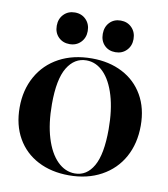

<svg xmlns="http://www.w3.org/2000/svg" viewBox="-82 -783 757 867"><g transform="rotate(10 296.5 -349.5)"><path d="M20 -249Q20 -329 55 -391.5Q90 -454 154 -488.5Q218 -523 304 -523Q383 -523 444 -491.5Q505 -460 539 -401Q573 -342 573 -262Q573 -180 538.5 -117.5Q504 -55 440 -20Q376 15 292 15Q211 15 149.5 -17Q88 -49 54 -108.5Q20 -168 20 -249ZM317 2Q371 2 402 -52Q433 -106 433 -221Q433 -309 413.5 -374.5Q394 -440 359.5 -475Q325 -510 281 -510Q226 -510 193.5 -456.5Q161 -403 161 -289Q161 -200 181 -134.5Q201 -69 236.5 -33.5Q272 2 317 2ZM332 -641Q332 -673 351.5 -693.5Q371 -714 402 -714Q433 -714 453 -693.5Q473 -673 473 -641Q473 -610 453 -589.5Q433 -569 402 -569Q371 -569 351.5 -589Q332 -609 332 -641ZM192 -714Q223 -714 243 -693.5Q263 -673 263 -641Q263 -610 243 -589.5Q223 -569 192 -569Q161 -569 141 -589Q121 -609 121 -641Q121 -673 141 -693.5Q161 -714 192 -714Z"/></g></svg>

Font: Nyght Serif Medium
Style: Regular
Weight: 500
Designer: Maksym Kobuzan
Version: Version 0.410